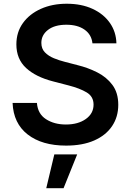

<svg xmlns="http://www.w3.org/2000/svg" viewBox="-20 -757 690 1013"><path d="M328.6 11.2Q201.7 11.2 126.2 -47.4Q50.8 -106 46.4 -213.9H174.8Q179.2 -156.2 222.7 -128.2Q266.1 -100.1 327.6 -100.1Q392.1 -100.1 432.9 -129.2Q473.6 -158.2 473.6 -205.1Q473.6 -247.6 437.5 -269.3Q401.4 -291 342.3 -306.2L259.8 -327.6Q168.5 -351.1 117.4 -398.4Q66.4 -445.8 66.4 -522.9Q66.4 -587.4 101.1 -635.5Q135.7 -683.6 195.8 -710.4Q255.9 -737.3 332 -737.3Q409.7 -737.3 468 -710.4Q526.4 -683.6 559.6 -636.2Q592.8 -588.9 594.2 -528.3H467.8Q462.9 -574.7 426 -600.6Q389.2 -626.5 330.1 -626.5Q268.6 -626.5 233.4 -599.4Q198.2 -572.3 198.2 -530.8Q198.2 -500 217 -480.7Q235.8 -461.4 264.4 -449.7Q293 -438 322.3 -430.7L390.1 -413.1Q443.8 -399.9 492.9 -375.2Q542 -350.6 573 -309.1Q604 -267.6 604 -204.1Q604 -140.1 571.3 -91.6Q538.6 -43 477.1 -15.9Q415.5 11.2 328.6 11.2ZM224.1 235.8 266.6 57.6H387.2L315.4 235.8Z"/></svg>

Font: Inter-SemiBold
Style: Regular
Weight: 600
Designer: Rasmus Andersson
Foundry: rsms
Version: Version 4.000;git-a52131595